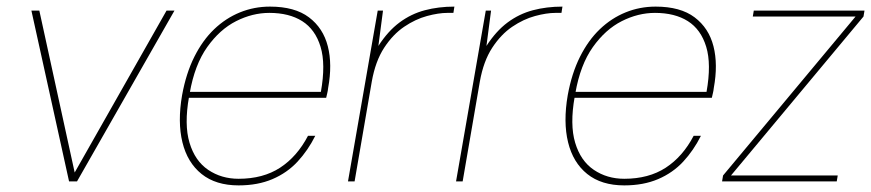

<svg xmlns="http://www.w3.org/2000/svg" viewBox="-20 -549 2636 581"><path d="M189 0 75 -517H99L206 -27L484 -517H508L213 0Z M702 12Q633 12 590 -22.5Q547 -57 532 -118.5Q517 -180 531 -261Q543 -327 568 -377Q593 -427 628 -460.5Q663 -494 706 -511.5Q749 -529 797 -529Q872 -529 915 -496.5Q958 -464 972 -409Q986 -354 973 -283Q972 -274 970.5 -268Q969 -262 967 -253H541L544 -271H951Q966 -355 950 -407.5Q934 -460 894.5 -485Q855 -510 795 -510Q744 -510 694.5 -485Q645 -460 607 -406.5Q569 -353 554 -267L552 -256Q537 -172 553.5 -117Q570 -62 610 -35Q650 -8 702 -8Q776 -8 827.5 -41.5Q879 -75 912 -138H934Q912 -94 880.5 -60Q849 -26 804.5 -7Q760 12 702 12Z M1033 0 1123 -517H1139L1125 -410Q1154 -455 1189 -481Q1224 -507 1265.5 -518Q1307 -529 1355 -529L1352 -510H1334Q1307 -510 1272 -500.5Q1237 -491 1203 -468Q1169 -445 1142.5 -404.5Q1116 -364 1105 -302L1053 0Z M1360 0 1450 -517H1466L1452 -410Q1481 -455 1516 -481Q1551 -507 1592.5 -518Q1634 -529 1682 -529L1679 -510H1661Q1634 -510 1599 -500.5Q1564 -491 1530 -468Q1496 -445 1469.5 -404.5Q1443 -364 1432 -302L1380 0Z M1869 12Q1800 12 1757 -22.5Q1714 -57 1699 -118.5Q1684 -180 1698 -261Q1710 -327 1735 -377Q1760 -427 1795 -460.5Q1830 -494 1873 -511.5Q1916 -529 1964 -529Q2039 -529 2082 -496.5Q2125 -464 2139 -409Q2153 -354 2140 -283Q2139 -274 2137.5 -268Q2136 -262 2134 -253H1708L1711 -271H2118Q2133 -355 2117 -407.5Q2101 -460 2061.5 -485Q2022 -510 1962 -510Q1911 -510 1861.5 -485Q1812 -460 1774 -406.5Q1736 -353 1721 -267L1719 -256Q1704 -172 1720.5 -117Q1737 -62 1777 -35Q1817 -8 1869 -8Q1943 -8 1994.5 -41.5Q2046 -75 2079 -138H2101Q2079 -94 2047.5 -60Q2016 -26 1971.5 -7Q1927 12 1869 12Z M2165 0 2168 -18 2569 -499H2258L2261 -517H2596L2593 -499L2192 -18H2515L2512 0Z"/></svg>

Font: DM Sans 11pt Thin
Style: Italic
Weight: 250
Italic angle: -10°
Version: Version 4.004;gftools[0.9.30]